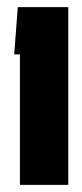

<svg xmlns="http://www.w3.org/2000/svg" viewBox="-20 -520 232 540"><path d="M36 0V-367H20L30 -500H172V0Z"/></svg>

Font: Karantina
Style: Bold
Weight: 700
Designer: Rony Koch
Foundry: Rony Koch
Version: Version 1.000; ttfautohint (v1.8.3)